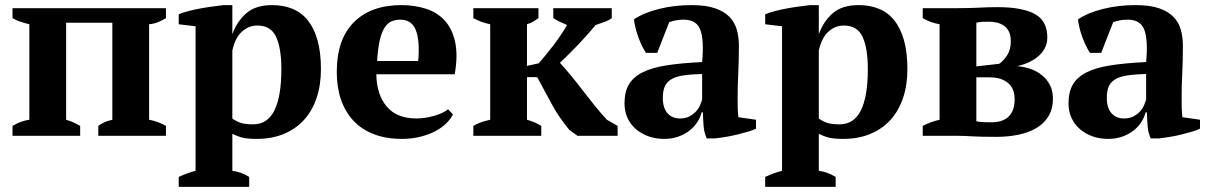

<svg xmlns="http://www.w3.org/2000/svg" viewBox="-20 -532 4735 752"><path d="M294 0H29V-39Q48 -50 64 -55.5Q80 -61 95 -63V-437Q74 -442 57 -448Q40 -454 29 -461V-500H630V-461Q617 -453 601 -446Q585 -439 564 -437V-63Q598 -57 630 -39V0H365V-39Q375 -46 386.5 -52Q398 -58 420 -63V-443H239V-63Q259 -57 271 -51Q283 -45 294 -39Z M680 0ZM956 200H680V161Q714 145 746 137V-429L680 -437V-476Q696 -483 719.5 -489Q743 -495 768 -499.5Q793 -504 816.5 -507Q840 -510 856 -512H890V-400H891Q908 -448 944.5 -480Q981 -512 1046 -512Q1090 -512 1125.5 -497.5Q1161 -483 1185.5 -452.5Q1210 -422 1223.5 -374.5Q1237 -327 1237 -261Q1237 -198 1219.5 -147Q1202 -96 1169.5 -61Q1137 -26 1090.5 -7Q1044 12 985 12Q951 12 931.5 7.5Q912 3 890 -8V137Q906 139 922 144.5Q938 150 956 161ZM988 -432Q954 -432 927.5 -408Q901 -384 890 -334V-68Q906 -56 924 -50.5Q942 -45 971 -45Q1028 -45 1055 -100Q1082 -155 1082 -261Q1082 -343 1061.5 -387.5Q1041 -432 988 -432Z M1299 0ZM1754 -84Q1746 -67 1728.5 -49.5Q1711 -32 1685.5 -18.5Q1660 -5 1626.5 3.5Q1593 12 1554 12Q1492 12 1444 -6.5Q1396 -25 1364 -59.5Q1332 -94 1315.5 -142Q1299 -190 1299 -250Q1299 -378 1366 -445Q1433 -512 1552 -512Q1603 -512 1647.5 -498Q1692 -484 1721.5 -452Q1751 -420 1762.5 -368Q1774 -316 1761 -241H1454Q1455 -162 1494.5 -115Q1534 -68 1611 -68Q1644 -68 1679.5 -78Q1715 -88 1735 -104ZM1548 -455Q1528 -455 1512.5 -448Q1497 -441 1485.5 -422.5Q1474 -404 1467 -372.5Q1460 -341 1457 -293H1618Q1625 -371 1609 -413Q1593 -455 1548 -455Z M2147 -500H2376V-461Q2366 -453 2351.5 -447.5Q2337 -442 2313 -434Q2279 -393 2243 -355.5Q2207 -318 2173 -286Q2195 -262 2218 -234Q2241 -206 2263.5 -176.5Q2286 -147 2309.5 -118Q2333 -89 2357 -63L2399 -39V0H2242L2210 -23Q2167 -75 2139.5 -127Q2112 -179 2084 -230H2044V-63Q2076 -54 2100 -39V0H1834V-39Q1861 -55 1900 -63V-437Q1865 -444 1834 -461V-500H2089V-461Q2079 -454 2069.5 -448Q2060 -442 2044 -437V-274L2090 -284Q2119 -317 2148 -355Q2177 -393 2201 -434Q2184 -441 2172 -447Q2160 -453 2147 -461Z M2426 0ZM2869 -145Q2869 -123 2869.5 -107Q2870 -91 2872 -73L2941 -63V-28Q2929 -22 2908.5 -16Q2888 -10 2865.5 -4.5Q2843 1 2821 4.5Q2799 8 2782 10H2748Q2738 -13 2736 -36Q2734 -59 2733 -92H2728Q2723 -72 2711 -53.5Q2699 -35 2680.5 -20.5Q2662 -6 2637 3Q2612 12 2581 12Q2548 12 2520 2Q2492 -8 2471 -26Q2450 -44 2438 -69.5Q2426 -95 2426 -127Q2426 -172 2443 -201Q2460 -230 2496.5 -248.5Q2533 -267 2590.5 -276Q2648 -285 2730 -289Q2738 -375 2723 -415Q2708 -455 2658 -455Q2627 -455 2601 -445L2554 -325H2510Q2502 -337 2494.5 -352.5Q2487 -368 2480.5 -385.5Q2474 -403 2469.5 -421Q2465 -439 2463 -456Q2501 -482 2561 -497Q2621 -512 2688 -512Q2745 -512 2781 -499.5Q2817 -487 2837.5 -465.5Q2858 -444 2866 -415Q2874 -386 2874 -353Q2874 -293 2871.5 -244.5Q2869 -196 2869 -145ZM2644 -68Q2665 -68 2680 -76Q2695 -84 2705.5 -95Q2716 -106 2721.5 -119Q2727 -132 2730 -142V-242Q2683 -241 2653 -236Q2623 -231 2606 -219.5Q2589 -208 2582.5 -190.5Q2576 -173 2576 -148Q2576 -110 2594 -89Q2612 -68 2644 -68Z M2977 0ZM3253 200H2977V161Q3011 145 3043 137V-429L2977 -437V-476Q2993 -483 3016.5 -489Q3040 -495 3065 -499.5Q3090 -504 3113.5 -507Q3137 -510 3153 -512H3187V-400H3188Q3205 -448 3241.5 -480Q3278 -512 3343 -512Q3387 -512 3422.5 -497.5Q3458 -483 3482.5 -452.5Q3507 -422 3520.5 -374.5Q3534 -327 3534 -261Q3534 -198 3516.5 -147Q3499 -96 3466.5 -61Q3434 -26 3387.5 -7Q3341 12 3282 12Q3248 12 3228.5 7.5Q3209 3 3187 -8V137Q3203 139 3219 144.5Q3235 150 3253 161ZM3285 -432Q3251 -432 3224.5 -408Q3198 -384 3187 -334V-68Q3203 -56 3221 -50.5Q3239 -45 3268 -45Q3325 -45 3352 -100Q3379 -155 3379 -261Q3379 -343 3358.5 -387.5Q3338 -432 3285 -432Z M4104 -146Q4104 -106 4087 -77.5Q4070 -49 4040 -31Q4010 -13 3969.5 -4.5Q3929 4 3883 4Q3851 4 3828 3.5Q3805 3 3788 2Q3771 1 3758.5 0.5Q3746 0 3735 0H3594V-39Q3625 -55 3660 -63V-437Q3622 -444 3594 -461V-500H3729Q3777 -500 3814 -502Q3851 -504 3888 -504Q3983 -504 4032.5 -477.5Q4082 -451 4082 -385Q4082 -361 4071.5 -342Q4061 -323 4043.5 -309Q4026 -295 4005 -286Q3984 -277 3963 -273Q3991 -271 4016.5 -262Q4042 -253 4061.5 -237Q4081 -221 4092.5 -198.5Q4104 -176 4104 -146ZM3804 -57Q3818 -54 3834.5 -53.5Q3851 -53 3863 -53Q3908 -53 3931 -76Q3954 -99 3954 -143Q3954 -186 3927.5 -207.5Q3901 -229 3858 -229H3804ZM3804 -272 3893 -282Q3909 -292 3924 -314.5Q3939 -337 3939 -370Q3939 -447 3850 -447Q3839 -447 3827 -446.5Q3815 -446 3804 -443Z M4165 0ZM4608 -145Q4608 -123 4608.5 -107Q4609 -91 4611 -73L4680 -63V-28Q4668 -22 4647.5 -16Q4627 -10 4604.5 -4.5Q4582 1 4560 4.5Q4538 8 4521 10H4487Q4477 -13 4475 -36Q4473 -59 4472 -92H4467Q4462 -72 4450 -53.5Q4438 -35 4419.5 -20.5Q4401 -6 4376 3Q4351 12 4320 12Q4287 12 4259 2Q4231 -8 4210 -26Q4189 -44 4177 -69.5Q4165 -95 4165 -127Q4165 -172 4182 -201Q4199 -230 4235.5 -248.5Q4272 -267 4329.5 -276Q4387 -285 4469 -289Q4477 -375 4462 -415Q4447 -455 4397 -455Q4366 -455 4340 -445L4293 -325H4249Q4241 -337 4233.5 -352.5Q4226 -368 4219.5 -385.5Q4213 -403 4208.5 -421Q4204 -439 4202 -456Q4240 -482 4300 -497Q4360 -512 4427 -512Q4484 -512 4520 -499.5Q4556 -487 4576.5 -465.5Q4597 -444 4605 -415Q4613 -386 4613 -353Q4613 -293 4610.5 -244.5Q4608 -196 4608 -145ZM4383 -68Q4404 -68 4419 -76Q4434 -84 4444.5 -95Q4455 -106 4460.5 -119Q4466 -132 4469 -142V-242Q4422 -241 4392 -236Q4362 -231 4345 -219.5Q4328 -208 4321.5 -190.5Q4315 -173 4315 -148Q4315 -110 4333 -89Q4351 -68 4383 -68Z"/></svg>

Font: PT Serif
Style: Bold
Weight: 700
Designer: A.Korolkova, O.Umpeleva, V.Yefimov
Foundry: ParaType Ltd
Version: Version 1.000W OFL; ttfautohint (v1.6)